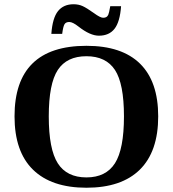

<svg xmlns="http://www.w3.org/2000/svg" viewBox="-20 -879 818 909"><path d="M210.9 -328.1Q210.9 -172.4 253.7 -105.7Q296.4 -39.1 389.2 -39.1Q481.4 -39.1 524.2 -106Q566.9 -172.9 566.9 -328.1Q566.9 -482.9 524.2 -547.9Q481.4 -612.8 389.2 -612.8Q296.4 -612.8 253.7 -547.9Q210.9 -482.9 210.9 -328.1ZM48.8 -328.1Q48.8 -662.1 389.2 -662.1Q557.1 -662.1 643.1 -577.4Q729 -492.7 729 -328.1Q729 -161.6 642.1 -75.9Q555.2 9.8 389.2 9.8Q223.6 9.8 136.2 -75.7Q48.8 -161.1 48.8 -328.1ZM448.2 -710Q406.7 -710 352.1 -752.9Q324.2 -774.9 308.1 -774.9Q291.5 -774.9 285.2 -763.9Q278.8 -752.9 274.4 -718.8H223.1Q228.5 -793.9 254.6 -826.4Q280.8 -858.9 328.1 -858.9Q352.1 -858.9 371.3 -850.1Q390.6 -841.3 424.8 -816.9Q454.6 -794.9 468.3 -794.9Q477.5 -794.9 483.2 -798.1Q488.8 -801.3 492.4 -808.6Q496.1 -815.9 502 -849.6H553.2Q547.9 -775.4 522.2 -742.7Q496.6 -710 448.2 -710Z"/></svg>

Font: Tinos
Style: Bold
Weight: 700
Designer: Steve Matteson
Foundry: Monotype Imaging Inc.
Version: Version 1.23